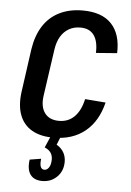

<svg xmlns="http://www.w3.org/2000/svg" viewBox="-53 -588 564 826"><g transform="rotate(5 228.5 -175.0)"><path d="M192 8Q136 8 99 -13.5Q62 -35 46.5 -76.5Q31 -118 39 -177L65 -363Q74 -422 100.5 -463.5Q127 -505 170.5 -526.5Q214 -548 271 -548Q354 -548 395.5 -504Q437 -460 434 -378L343 -371Q345 -421 326 -447.5Q307 -474 267 -474Q239 -474 217.5 -461.5Q196 -449 182.5 -426.5Q169 -404 164 -371L135 -169Q128 -121 148 -93.5Q168 -66 210 -66Q250 -66 276.5 -92.5Q303 -119 314 -169L403 -162Q383 -80 329 -36Q275 8 192 8ZM161 198Q125 198 109 175.5Q93 153 99 111L148 103Q145 126 149.5 137.5Q154 149 166 149Q176 149 183.5 139.5Q191 130 193 114Q196 92 188 77Q180 62 159 53L182 0H224L209 37Q232 50 242.5 72Q253 94 249 123Q244 156 219.5 177Q195 198 161 198Z"/></g></svg>

Font: Pathway Extreme Condensed Medium
Style: Italic
Weight: 500
Width: 3
Italic angle: -8°
Version: Version 1.001;gftools[0.9.26]